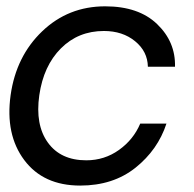

<svg xmlns="http://www.w3.org/2000/svg" viewBox="-20 -575 606 601"><path d="M231 5.9Q115.7 5.9 55.9 -74Q-3.9 -153.8 13.2 -276.9Q30.3 -398.9 112.1 -477.1Q193.8 -555.2 309.1 -555.2Q414.1 -555.2 471.9 -499.5Q529.8 -443.8 527.8 -366.2H442.9Q441.9 -414.1 402.8 -446Q363.8 -478 305.2 -478Q225.1 -478 170.7 -423.6Q116.2 -369.1 103 -276.9Q89.8 -184.1 129.9 -128.7Q169.9 -73.2 250 -73.2Q307.1 -73.2 352.5 -105.7Q397.9 -138.2 418.9 -188H501Q474.1 -106 404.1 -50Q334 5.9 231 5.9Z"/></svg>

Font: Oakes Grotesk
Style: Italic
Weight: 400
Designer: Samuel Oakes
Foundry: Samuel Oakes
Version: Version 1.0 | wf-rip DC20170320